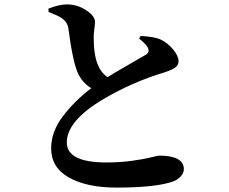

<svg xmlns="http://www.w3.org/2000/svg" viewBox="-20 -810 1040 871"><path d="M611 -635 618 -647Q685 -643 710 -630Q741 -615 765.5 -585.5Q790 -556 790 -532Q790 -515 775.5 -504Q761 -493 724 -481Q581 -438 450 -361Q283 -262 283 -164Q283 -73 463 -73Q524 -73 578.5 -80.5Q633 -88 664.5 -96Q696 -104 702 -104Q814 -104 814 -42Q814 -26 800.5 -10.5Q787 5 766 13Q688 41 509 41Q374 41 293 -4.5Q212 -50 212 -137Q212 -213 266 -283.5Q320 -354 394 -410Q354 -434 334 -477Q310 -529 290 -682Q285 -712 258 -729Q241 -740 200 -756V-771Q249 -790 283 -790Q331 -790 371 -763.5Q411 -737 411 -711Q411 -701 408 -678.5Q405 -656 405 -642Q405 -561 424 -516Q439 -479 468 -460Q508 -485 571 -521Q634 -557 642 -562Q659 -572 652 -591Q646 -607 611 -635Z"/></svg>

Font: Swei Spring CJKtc
Style: Bold
Weight: 700
Version: Version 1.021